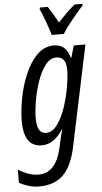

<svg xmlns="http://www.w3.org/2000/svg" viewBox="-87 -805 575 1084"><g transform="rotate(-5 201.0 -263.0)"><path d="M91 240Q176 240 226.5 191.5Q277 143 300 34L420 -536H354L334 -468H331Q311 -546 242 -546Q186 -546 145 -504Q104 -462 77 -397.5Q50 -333 37 -262.5Q24 -192 24 -136Q24 10 126 10Q194 10 246 -70H248Q235 -26 230 1L222 37Q190 173 93 173Q61 173 29 160.5Q-3 148 -22 134V209Q-2 221 28 230.5Q58 240 91 240ZM155 -58Q104 -58 104 -144Q104 -186 113.5 -242.5Q123 -299 141.5 -352.5Q160 -406 187 -441.5Q214 -477 249 -477Q305 -477 305 -404Q305 -364 295 -305.5Q285 -247 266 -190.5Q247 -134 219 -96Q191 -58 155 -58ZM235 -606H304Q320 -634 359.5 -682.5Q399 -731 422 -756L424 -766H379Q357 -749 333 -725.5Q309 -702 282 -673Q265 -704 250.5 -728Q236 -752 226 -766H182L180 -756Q193 -730 210.5 -681Q228 -632 235 -606Z"/></g></svg>

Font: Noto Sans UI Condensed
Style: Italic
Weight: 400
Width: 3
Italic angle: -12°
Designer: Monotype Design Team
Foundry: Monotype Imaging Inc.
Version: Version 1.901